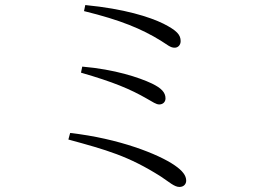

<svg xmlns="http://www.w3.org/2000/svg" viewBox="-20 -735 1040 761"><path d="M628 -641C573 -668 473 -700 318 -715L313 -691C460 -655 542 -620 617 -574C643 -558 656 -545 673 -546C685 -546 696 -556 696 -572C696 -597 681 -614 628 -641ZM301 -447C429 -410 496 -382 562 -344C585 -331 599 -321 611 -321C626 -321 636 -331 636 -345C636 -369 619 -386 582 -404C531 -428 435 -460 306 -471ZM251 -182C401 -141 489 -117 618 -35C650 -14 671 6 691 6C709 6 718 -6 718 -19C718 -39 704 -58 672 -80C608 -124 452 -186 258 -208Z"/></svg>

Font: Noto Serif CJK JP Light
Style: Regular
Weight: 300
Designer: Ryoko NISHIZUKA 西塚涼子 (kana & ideographs); Frank Grießhammer (Latin, Greek & Cyrillic); Wenlong ZHANG 张文龙 (bopomofo); San
Foundry: Adobe Systems Incorporated
Version: Version 1.001;PS 1.001;hotconv 16.6.54;makeotf.lib2.5.65590